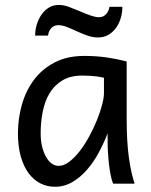

<svg xmlns="http://www.w3.org/2000/svg" viewBox="-20 -730 602 763"><path d="M393.1 -420.9Q387.2 -422.4 379.9 -423.8Q372.6 -425.3 362.5 -426.5Q352.5 -427.7 339.1 -428.7Q325.7 -429.7 307.6 -429.7Q259.8 -429.7 227.8 -410.4Q195.8 -391.1 176.8 -359.1Q157.7 -327.1 149.7 -285.6Q141.6 -244.1 141.6 -200.2Q141.6 -171.9 147.2 -148.2Q152.8 -124.5 162.6 -107.2Q172.4 -89.8 185.1 -80.3Q197.8 -70.8 212.4 -70.8Q233.9 -70.8 255.6 -87.4Q277.3 -104 297.4 -130.1Q317.4 -156.2 335 -188.7Q352.5 -221.2 365.5 -253.2Q378.4 -285.2 385.7 -313.5Q393.1 -341.8 393.1 -358.9ZM429.7 0Q424.3 -11.7 420.2 -32.2Q416 -52.7 413.3 -75.9Q410.6 -99.1 409.2 -122.1Q407.7 -145 407.7 -161.1V-200.2Q393.1 -162.1 372.8 -124.3Q352.5 -86.4 326.4 -56.2Q300.3 -25.9 268.1 -6.8Q235.8 12.2 197.8 12.2Q167 12.2 140.1 -1.5Q113.3 -15.1 93.5 -42Q73.7 -68.8 62.5 -108.6Q51.3 -148.4 51.3 -200.2Q51.3 -258.3 66.9 -313.7Q82.5 -369.1 114.7 -412.4Q147 -455.6 196.8 -481.7Q246.6 -507.8 314.9 -507.8Q362.3 -507.8 404.3 -501.7Q446.3 -495.6 483.4 -485.8V-258.8Q483.4 -166.5 492.2 -103.8Q501 -41 515.1 0ZM119.6 -588.4Q119.6 -610.8 126.2 -632.6Q132.8 -654.3 144.8 -671.6Q156.7 -689 174.1 -699.7Q191.4 -710.4 213.4 -710.4Q223.6 -710.4 233.4 -708.5Q243.2 -706.5 253.2 -702.9Q263.2 -699.2 274.2 -694.6Q285.2 -689.9 297.9 -685.1Q311 -679.7 321.5 -675.3Q332 -670.9 341.1 -668Q350.1 -665 357.9 -663.3Q365.7 -661.6 373.5 -661.6Q390.6 -661.6 401.6 -673.8Q412.6 -686 415 -703.1H466.3Q466.3 -679.7 459.7 -657.7Q453.1 -635.7 440.7 -618.7Q428.2 -601.6 410.2 -591.3Q392.1 -581.1 369.6 -581.1Q350.1 -581.1 330.3 -587.6Q310.5 -594.2 288.1 -604.5Q259.8 -617.7 242.9 -623.8Q226.1 -629.9 212.4 -629.9Q194.3 -629.9 183.6 -618.2Q172.9 -606.4 170.9 -588.4Z"/></svg>

Font: Andika APac
Style: Regular
Weight: 400
Designer: Victor Gaultney, Annie Olsen, Julie Remington, Don Collingsworth, Eric Hays, Becca Hirsbrunner
Foundry: SIL International
Version: Version 5.000